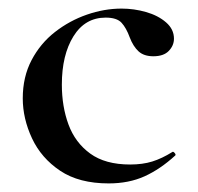

<svg xmlns="http://www.w3.org/2000/svg" viewBox="-20 -415 460 447"><path d="M233 12Q164 12 120 -17.5Q76 -47 54.5 -93Q33 -139 33 -186Q33 -236 53.5 -275Q74 -314 108 -340.5Q142 -367 182.5 -381Q223 -395 263 -395Q292 -395 320 -387Q348 -379 366.5 -363Q385 -347 385 -325Q385 -309 373 -296.5Q361 -284 337 -284Q315 -284 302.5 -295.5Q290 -307 282 -328Q274 -350 263 -362Q252 -374 226 -374Q178 -374 151 -330.5Q124 -287 124 -218Q124 -167 139.5 -125Q155 -83 190 -57.5Q225 -32 283 -32Q312 -32 334.5 -39Q357 -46 381 -61Q383 -63 386.5 -59Q390 -55 388 -53Q353 -21 316.5 -4.5Q280 12 233 12Z"/></svg>

Font: Cormorant Infant Light SemiBold
Style: Regular
Weight: 600
Version: Version 4.001